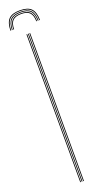

<svg xmlns="http://www.w3.org/2000/svg" viewBox="-189 -951 518 976"><g transform="rotate(-20 70.0 -463.0)"><path d="M76 0V-800H80V0ZM60 0V-800H64V0ZM68 0V-800H72V0ZM70 -926.5Q112.2 -926.5 130.8 -907.6Q149.2 -888.8 150 -845.2H146Q145.2 -886.8 127.6 -904.6Q110 -922.5 70 -922.5Q30 -922.5 12.4 -904.6Q-5.2 -886.8 -6 -845.2H-10Q-9.2 -888.8 9.2 -907.6Q27.8 -926.5 70 -926.5ZM70 -918.5Q108 -918.5 124.6 -901.5Q141.2 -884.5 142 -845.2H138Q137.5 -882.5 121.6 -898.5Q105.8 -914.5 70 -914.5Q34.2 -914.5 18.4 -898.5Q2.5 -882.5 2 -845.2H-2Q-1.2 -884.5 15.5 -901.5Q32.2 -918.5 70 -918.5ZM70 -910.5Q103.8 -910.5 118.6 -895.4Q133.5 -880.2 134 -845.2H130Q129.5 -878 115.5 -892.2Q101.5 -906.5 70 -906.5Q38.5 -906.5 24.5 -892.2Q10.5 -878 10 -845.2H6Q6.5 -880.2 21.4 -895.4Q36.2 -910.5 70 -910.5Z"/></g></svg>

Font: Big Shoulders Inline Thin
Style: Regular
Weight: 100
Designer: Patric King
Foundry: XO Type Co
Version: Version 2.002